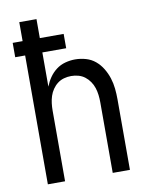

<svg xmlns="http://www.w3.org/2000/svg" viewBox="-83 -796 666 857"><g transform="rotate(-10 250.0 -367.5)"><path d="M64 0V-584H19V-649H64V-735H142V-649H250V-584H142V-429Q150 -450 163 -469Q176 -488 194.5 -502Q213 -516 235.5 -522Q258 -528 280 -528Q305 -528 329 -521Q353 -514 371.5 -498.5Q390 -483 403 -461.5Q416 -440 423.5 -416.5Q431 -393 433.5 -368.5Q436 -344 436 -320V0H358V-320Q358 -337 356 -353.5Q354 -370 349 -385.5Q344 -401 334.5 -415Q325 -429 312 -439Q299 -449 283 -453.5Q267 -458 250 -458Q233 -458 217 -453.5Q201 -449 188 -439Q175 -429 165.5 -415Q156 -401 151 -385.5Q146 -370 144 -353.5Q142 -337 142 -320V0Z"/></g></svg>

Font: Iosevka Term SS14
Style: Regular
Weight: 400
Monospace: yes
Designer: Belleve Invis
Foundry: Belleve Invis
Version: Version 24.1.1; ttfautohint (v1.8.4)